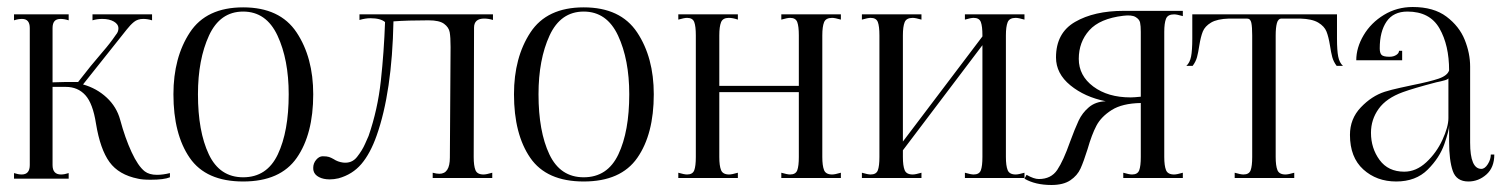

<svg xmlns="http://www.w3.org/2000/svg" viewBox="-20 -508 4305 548"><path d="M428 -9Q445 -9 465 -14V-2Q448 5 410 5Q386 5 374 2Q319 -9 292.5 -45.5Q266 -82 254 -155Q245 -213 223.5 -236.5Q202 -260 168 -260H130V-37Q130 -10 154 -10Q164 -10 176 -14V2H20V-14Q32 -10 42 -10Q65 -10 65 -37V-428Q65 -454 43 -454Q32 -454 20 -450V-467H176V-450Q164 -454 153 -454Q141 -454 135.5 -447.5Q130 -441 130 -428V-273L168 -274H177H203Q240 -322 273 -360Q294 -384 311 -409Q318 -417 318 -427Q318 -439 305 -446.5Q292 -454 272 -454Q257 -454 244 -450V-467H414V-450Q401 -454 389 -454Q373 -454 362.5 -445.5Q352 -437 341.5 -423.5Q331 -410 326 -404L217 -267Q256 -256 284.5 -229.5Q313 -203 323 -166Q337 -114 355.5 -74Q374 -34 393 -19Q406 -9 428 -9Z M475 -239Q475 -344 522 -415.5Q569 -487 674 -487Q779 -487 826.5 -415.5Q874 -344 874 -239Q874 -125 827 -57.5Q780 10 674 10Q568 10 521.5 -57.5Q475 -125 475 -239ZM804 -239Q804 -338 772 -406.5Q740 -475 674 -475Q608 -475 576.5 -406.5Q545 -338 545 -239Q545 -133 576 -67.5Q607 -2 674 -2Q742 -2 773 -67.5Q804 -133 804 -239Z M921 4Q903 4 890.5 -2.5Q878 -9 875 -20Q874 -23 874 -29Q874 -42 882.5 -52Q891 -62 901 -62Q913 -62 919 -60Q925 -58 932 -54Q944 -46 959 -44Q984 -41 999 -60Q1014 -79 1022 -97.5Q1030 -116 1032 -120Q1058 -195 1067 -277.5Q1076 -360 1079 -445Q1066 -456 1037 -456Q1023 -456 1006 -451V-467H1387V-451Q1374 -455 1362 -455Q1333 -455 1333 -429L1332 -60Q1332 -35 1337 -22.5Q1342 -10 1360 -10Q1368 -10 1385 -15V0H1215V-15Q1226 -12 1234 -12Q1264 -12 1264 -58L1266 -374Q1266 -402 1263.5 -416Q1261 -430 1247.5 -440Q1234 -450 1203 -450Q1143 -450 1103 -447Q1099 -245 1055 -121Q1037 -70 1011.5 -40Q986 -10 946 1Q933 4 921 4Z M1447 -239Q1447 -344 1494 -415.5Q1541 -487 1646 -487Q1751 -487 1798.5 -415.5Q1846 -344 1846 -239Q1846 -125 1799 -57.5Q1752 10 1646 10Q1540 10 1493.5 -57.5Q1447 -125 1447 -239ZM1776 -239Q1776 -338 1744 -406.5Q1712 -475 1646 -475Q1580 -475 1548.5 -406.5Q1517 -338 1517 -239Q1517 -133 1548 -67.5Q1579 -2 1646 -2Q1714 -2 1745 -67.5Q1776 -133 1776 -239Z M1941 -10Q1957 -10 1961.5 -22Q1966 -34 1966 -60V-407Q1966 -433 1961.5 -445Q1957 -457 1941 -457Q1933 -457 1916 -452V-467H2086V-452Q2072 -457 2060 -457Q2043 -457 2038 -444.5Q2033 -432 2033 -407V-263H2260V-407Q2260 -433 2255.5 -445Q2251 -457 2235 -457Q2227 -457 2210 -452V-467H2380V-452Q2363 -457 2355 -457Q2337 -457 2332 -444.5Q2327 -432 2327 -407V-60Q2327 -35 2332 -22.5Q2337 -10 2355 -10Q2363 -10 2380 -15V0H2210V-15Q2227 -10 2235 -10Q2251 -10 2255.5 -22Q2260 -34 2260 -60V-245H2033V-60Q2033 -35 2038 -22.5Q2043 -10 2061 -10Q2069 -10 2086 -15V0H1916V-15Q1933 -10 1941 -10Z M2465 -10Q2481 -10 2485.5 -22Q2490 -34 2490 -60V-407Q2490 -433 2485.5 -445Q2481 -457 2465 -457Q2457 -457 2440 -452V-467H2610V-452Q2593 -457 2585 -457Q2567 -457 2562 -444.5Q2557 -432 2557 -407V-104L2784 -404V-407Q2784 -433 2779.5 -445Q2775 -457 2759 -457Q2751 -457 2734 -452V-467H2904V-452Q2887 -457 2879 -457Q2861 -457 2856 -444.5Q2851 -432 2851 -407V-60Q2851 -35 2856 -22.5Q2861 -10 2879 -10Q2887 -10 2904 -15V0H2734V-15Q2751 -10 2759 -10Q2775 -10 2779.5 -22Q2784 -34 2784 -60V-379L2557 -79V-60Q2557 -35 2562 -22.5Q2567 -10 2585 -10Q2593 -10 2610 -15V0H2440V-15Q2457 -10 2465 -10Z M2904 2 2910 -9Q2931 3 2945 3Q2980 3 2997.5 -23Q3015 -49 3034 -103Q3048 -141 3058.5 -163.5Q3069 -186 3088 -202Q3107 -218 3136 -219Q3076 -231 3035 -264.5Q2994 -298 2994 -344Q2994 -414 3048.5 -445.5Q3103 -477 3187 -477H3356V-462Q3339 -467 3331 -467Q3313 -467 3308 -454.5Q3303 -442 3303 -417V-60Q3303 -35 3308 -22.5Q3313 -10 3331 -10Q3339 -10 3356 -15V0H3186V-15Q3203 -10 3211 -10Q3227 -10 3231.5 -22Q3236 -34 3236 -60V-214Q3183 -213 3153 -194Q3123 -175 3109.5 -149.5Q3096 -124 3084 -82Q3073 -47 3064 -27Q3055 -7 3035 6.5Q3015 20 2981 20Q2935 20 2904 2ZM3186 -463Q3119 -455 3089 -421.5Q3059 -388 3059 -340Q3059 -292 3100.5 -261Q3142 -230 3207 -230Q3216 -230 3236 -232V-417Q3236 -434 3234 -443.5Q3232 -453 3221 -459.5Q3210 -466 3186 -463Z M3529 -10Q3545 -10 3549.5 -22Q3554 -34 3554 -60V-407Q3554 -431 3551.5 -443Q3549 -455 3539 -455H3488Q3454 -454 3436.5 -443.5Q3419 -433 3413 -418Q3407 -403 3403 -378Q3400 -358 3396.5 -345Q3393 -332 3384 -320H3366Q3376 -329 3379.5 -346.5Q3383 -364 3383 -398V-467H3796V-398Q3796 -364 3799.5 -346.5Q3803 -329 3813 -320H3795Q3786 -332 3782.5 -345Q3779 -358 3776 -378Q3772 -403 3766 -418Q3760 -433 3742.5 -443.5Q3725 -454 3691 -455H3638Q3628 -455 3624.5 -442Q3621 -429 3621 -407V-60Q3621 -35 3626 -22.5Q3631 -10 3649 -10Q3657 -10 3674 -15V0H3504V-15Q3521 -10 3529 -10Z M3833 -123Q3833 -169 3864 -201.5Q3895 -234 3932 -246Q3951 -252 3976.5 -257.5Q4002 -263 4011 -265Q4061 -275 4086 -283.5Q4111 -292 4116 -307Q4116 -379 4088.5 -427Q4061 -475 3997 -475Q3957 -475 3937.5 -446.5Q3918 -418 3918 -370Q3918 -357 3923 -351.5Q3928 -346 3946 -346Q3957 -346 3965 -351Q3973 -356 3973 -363H3982V-336H3851Q3851 -372 3872 -407.5Q3893 -443 3930 -465.5Q3967 -488 4012 -488Q4072 -488 4108.5 -460.5Q4145 -433 4160.5 -394.5Q4176 -356 4176 -318V-101Q4176 -26 4208 -26Q4218 -26 4226.5 -39.5Q4235 -53 4235 -67H4245Q4245 -30 4222.5 -10Q4200 10 4171 10Q4137 10 4126.5 -20Q4116 -50 4116 -104V-150Q4116 -136 4102.5 -97Q4089 -58 4055 -24Q4021 10 3965 10Q3909 10 3871 -24.5Q3833 -59 3833 -123ZM4114 -171V-285Q4114 -282 4104 -279Q4094 -276 4079 -273Q4014 -256 3984 -245Q3937 -228 3915 -197.5Q3893 -167 3893 -129Q3893 -85 3917.5 -51.5Q3942 -18 3988 -18Q4022 -18 4051 -45Q4080 -72 4097 -109Q4114 -146 4114 -171Z"/></svg>

Font: Viaoda Libre
Style: Regular
Weight: 400
Designer: Gydient
Version: Version 2.000